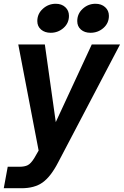

<svg xmlns="http://www.w3.org/2000/svg" viewBox="-36 -797 657 1019"><path d="M-16 202 5 88H67Q95 88 111.5 79.5Q128 71 146 42L169 2L61 -561H202L260 -149L451 -561H601L272 66Q233 141 190 171.5Q147 202 78 202ZM162 -685Q162 -724 191.5 -750.5Q221 -777 260 -777Q291 -777 310.5 -759Q330 -741 330 -713Q330 -674 301 -648.5Q272 -623 233 -623Q202 -623 182 -640Q162 -657 162 -685ZM374 -685Q374 -724 403 -750.5Q432 -777 471 -777Q502 -777 522 -759Q542 -741 542 -713Q542 -674 513 -648.5Q484 -623 444 -623Q413 -623 393.5 -640Q374 -657 374 -685Z"/></svg>

Font: Open Sauce One
Style: Bold Italic
Weight: 700
Italic angle: -10°
Designer: Alfredo Marco Pradil
Foundry: Creative Sauce Fz LLC
Version: Version 1.477